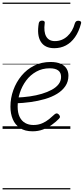

<svg xmlns="http://www.w3.org/2000/svg" viewBox="-20 -1000 650 1490"><path d="M233 19Q173 19 135 -6.5Q97 -32 79 -75Q61 -118 61 -172Q61 -239 83.5 -301Q106 -363 147 -412.5Q188 -462 245 -490.5Q302 -519 373 -519Q420 -519 451 -505Q482 -491 496.5 -467.5Q511 -444 511 -413Q511 -367 487.5 -332Q464 -297 423 -272Q382 -247 329 -231.5Q276 -216 217 -208Q158 -200 98 -198L111 -243Q162 -245 211.5 -252Q261 -259 304.5 -272Q348 -285 382 -303.5Q416 -322 435 -347Q454 -372 454 -403Q454 -437 431.5 -453.5Q409 -470 366 -470Q308 -470 261.5 -444Q215 -418 183 -375Q151 -332 134 -279.5Q117 -227 117 -173Q117 -124 132.5 -92.5Q148 -61 175.5 -45.5Q203 -30 239 -30Q277 -30 307 -43Q337 -56 361 -75.5Q385 -95 404 -113Q414 -121 421.5 -120Q429 -119 436 -112Q443 -105 445 -96.5Q447 -88 438 -79Q415 -55 383 -32Q351 -9 313.5 5Q276 19 233 19ZM401 -626Q328 -626 296.5 -676.5Q265 -727 281 -820Q283 -830 289.5 -835Q296 -840 307 -840Q319 -840 324 -834.5Q329 -829 327 -820Q318 -753 338.5 -717Q359 -681 406 -681Q461 -681 502.5 -718.5Q544 -756 561 -819Q565 -830 571 -834.5Q577 -839 588 -839Q600 -839 606 -833.5Q612 -828 609 -818Q592 -754 562 -711.5Q532 -669 491.5 -647.5Q451 -626 401 -626ZM0 460H526V470H0ZM0 -20H526V0H0ZM0 -505H526V-500H0ZM0 -980H526V-970H0Z"/></svg>

Font: Playwrite NO Guides
Style: Regular
Weight: 400
Designer: Veronika Burian, José Scaglione
Foundry: TypeTogether
Version: Version 1.003